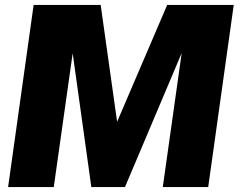

<svg xmlns="http://www.w3.org/2000/svg" viewBox="-20 -762 985 782"><path d="M117 -742H390L457 -266L661 -742H932L828 0H643L720 -546L489 0H352L276 -545L199 0H13Z"/></svg>

Font: Morrison ExtraBold
Style: Regular
Weight: 800
Designer: Pablo Impallari, Rodrigo Fuenzalida (Modified by Dan O. Williams)
Version: Version 0.03;June 6, 2019;FontCreator 11.5.0.2425 64-bit; tt